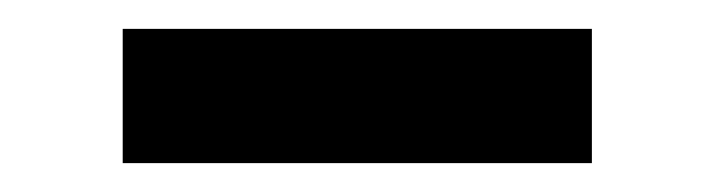

<svg xmlns="http://www.w3.org/2000/svg" viewBox="-20 -721 495 133"><path d="M65 -608V-701H390V-608Z"/></svg>

Font: Germania One
Style: Regular
Weight: 400
Designer: John Vargas Beltran
Foundry: John Vargas Beltran
Version: Version 1.001